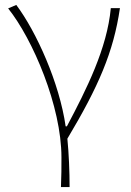

<svg xmlns="http://www.w3.org/2000/svg" viewBox="-20 -560 530 778"><path d="M227 198H262C262 136 259 62 253 2C379 -209 440 -349 466 -527H429C414 -364 331 -199 251 -48H246C221 -224 127 -432 46 -540L13 -526C113 -401 229 -129 229 78C229 125 229 147 227 198Z"/></svg>

Font: Noto Sans CJK SC Thin
Style: Regular
Weight: 100
Designer: Ryoko NISHIZUKA 西塚涼子 (kana, bopomofo & ideographs); Paul D. Hunt (Latin, Greek & Cyrillic); Sandoll Communications 산돌커뮤니
Foundry: Adobe
Version: Version 2.004;hotconv 1.0.118;makeotfexe 2.5.65603